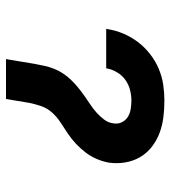

<svg xmlns="http://www.w3.org/2000/svg" viewBox="16 -584 568 640"><g transform="rotate(90 300.0 -264.0)"><path d="M177 0 193 -96Q196 -112 199.5 -128Q203 -144 209 -159.5Q215 -175 224.5 -189.5Q234 -204 246 -216.5Q258 -229 271.5 -240Q285 -251 299 -261Q313 -271 327.5 -280.5Q342 -290 355 -301.5Q368 -313 378.5 -327Q389 -341 391 -357Q394 -372 388 -385Q382 -398 370.5 -405.5Q359 -413 344.5 -415.5Q330 -418 315 -418Q298 -418 280 -413.5Q262 -409 246.5 -398Q231 -387 221 -370Q211 -353 208 -336Q208 -335 208 -335Q208 -335 208 -334H76Q76 -335 76.5 -336Q77 -337 77 -338Q81 -365 92 -391Q103 -417 120 -439.5Q137 -462 160 -480Q183 -498 209 -509Q235 -520 262 -524Q289 -528 315 -528Q344 -528 371.5 -524.5Q399 -521 424 -511.5Q449 -502 470 -485.5Q491 -469 504 -446.5Q517 -424 521.5 -397Q526 -370 522 -342Q518 -321 509.5 -301.5Q501 -282 488 -265Q475 -248 459 -233Q443 -218 425 -206Q407 -194 388.5 -182Q370 -170 355.5 -154Q341 -138 334 -118Q327 -98 323 -78L310 0Z"/></g></svg>

Font: Iosevka SS04 XBd Ex
Style: Italic
Weight: 800
Width: 7
Italic angle: -9°
Monospace: yes
Designer: Belleve Invis
Foundry: Belleve Invis
Version: Version 19.0.0; ttfautohint (v1.8.4)